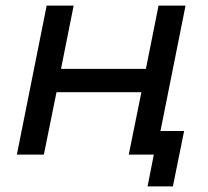

<svg xmlns="http://www.w3.org/2000/svg" viewBox="-20 -550 741 683"><path d="M40 0 146 -530H242L197 -305H499L544 -530H640L534 0H438L483 -222H181L136 0ZM505 113 532 -25 550 0H438L456 -84H635L595 113Z"/></svg>

Font: MOST Montserrat Medium
Style: Italic
Weight: 500
Italic angle: -11.3°
Designer: Julieta Ulanovsky
Foundry: Julieta Ulanovsky
Version: Version 8.000;March 11, 2024;FontCreator 15.0.0.2926 64-bit